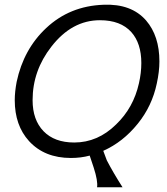

<svg xmlns="http://www.w3.org/2000/svg" viewBox="-20 -652 700 807"><path d="M639 -301Q619 -206 559 -132Q497 -55 414 -18L429 22Q456 74 495 135H388Q392 109 374 53L357 2Q320 12 278 12Q167 12 102 -59Q42 -125 42 -231Q42 -266 50 -308Q79 -445 174 -534Q273 -627 415 -632Q532 -637 594 -566Q650 -501 650 -394Q650 -351 639 -301ZM564 -302Q574 -346 574 -387Q574 -470 532 -517Q487 -567 400 -567Q282 -567 196 -456Q117 -355 117 -231Q117 -148 163 -100.5Q209 -53 292 -53Q391 -53 468 -129Q541 -199 564 -302Z"/></svg>

Font: GFS Neohellenic Rg
Style: Italic
Weight: 400
Italic angle: -12°
Designer: Takis Katsoulidis and George D. Matthiopoulos
Foundry: Takis Katsoulidis and George D. Matthiopoulos
Version: Version 1.0